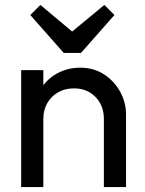

<svg xmlns="http://www.w3.org/2000/svg" viewBox="-20 -760 588 780"><path d="M402 0V-277Q402 -331 368 -366Q334 -401 280 -401Q244 -401 216 -385Q188 -369 172 -341Q156 -313 156 -277L119 -298Q119 -352 143 -394Q167 -436 210 -460.5Q253 -485 306 -485Q361 -485 402.5 -458Q444 -431 468 -387.5Q492 -344 492 -295V0ZM66 0V-475H156V0ZM404 -740 445 -699 309 -545H239L103 -699L144 -740L304 -606L243 -607Z"/></svg>

Font: Outfit Thin
Style: Regular
Weight: 400
Version: Version 1.100;gftools[0.9.27]